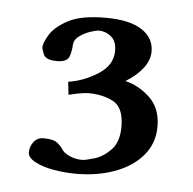

<svg xmlns="http://www.w3.org/2000/svg" viewBox="-35 -724 403 401"><g transform="rotate(5 166.0 -523.0)"><path d="M197 -621Q197 -641 185.5 -650.5Q174 -660 160 -660Q154 -660 142 -656Q130 -652 119.5 -644.5Q109 -637 108 -626Q108 -616 104 -602.5Q100 -589 78 -589Q54 -589 49.5 -600.5Q45 -612 45 -615Q45 -624 55.5 -641.5Q66 -659 93 -673.5Q120 -688 172 -688Q221 -688 247 -671.5Q273 -655 273 -626Q273 -608 260 -591Q247 -574 224 -560Q253 -553 276 -531Q299 -509 299 -471Q299 -436 277.5 -410.5Q256 -385 219.5 -371.5Q183 -358 138 -358Q115 -358 91.5 -362Q68 -366 52 -374.5Q36 -383 36 -394Q36 -406 43.5 -416Q51 -426 64 -426Q85 -426 93.5 -419Q102 -412 106 -405Q111 -398 123 -393Q135 -388 148 -388Q155 -388 173.5 -393.5Q192 -399 208 -415.5Q224 -432 224 -464Q224 -504 202 -516Q180 -528 149 -528Q147 -528 138 -527Q129 -526 108 -521L105 -548Q138 -553 167.5 -572Q197 -591 197 -621Z"/></g></svg>

Font: Libertinus Serif SemiBold
Style: Regular
Weight: 600
Designer: Philipp H. Poll, Khaled Hosny
Foundry: Caleb Maclennan
Version: Version 7.051;RELEASE